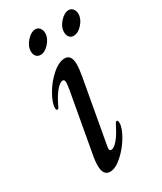

<svg xmlns="http://www.w3.org/2000/svg" viewBox="-168 -698 649 771"><g transform="rotate(-30 156.5 -313.0)"><path d="M75 -36Q75 -59 81 -89L129 -356Q133 -382 133 -388Q133 -403 124 -403Q112 -403 95 -384Q78 -365 58 -324Q54 -312 48 -312Q42 -312 42 -322Q42 -346 63.5 -383.5Q85 -421 116.5 -448.5Q148 -476 175 -476Q206 -476 206 -432Q206 -411 200 -377L148 -88L146 -75Q146 -64 155 -64Q167 -64 184 -83.5Q201 -103 221 -143Q226 -154 231 -154Q237 -154 237 -141Q237 -118 215.5 -81.5Q194 -45 163 -17.5Q132 10 107 10Q75 10 75 -36ZM72 -568Q72 -592 92 -614Q112 -636 132 -636Q144 -636 151.5 -626.5Q159 -617 159 -603Q159 -580 139.5 -558Q120 -536 100 -536Q87 -536 79.5 -544.5Q72 -553 72 -568ZM226 -568Q226 -592 246 -614Q266 -636 286 -636Q298 -636 305.5 -626.5Q313 -617 313 -603Q313 -580 293.5 -558Q274 -536 253 -536Q240 -536 233 -545Q226 -554 226 -568Z"/></g></svg>

Font: Charm
Style: Regular
Weight: 400
Designer: Katatrad Aksorn Co.,Ltd.
Foundry: Cadson Demak Co.,Ltd.
Version: Version 1.001